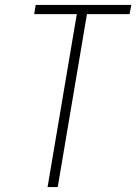

<svg xmlns="http://www.w3.org/2000/svg" viewBox="-20 -755 550 775"><path d="M172 0 290 -698H118L124 -735H510L503 -698H331L213 0Z"/></svg>

Font: iosevka_custom_sans_ss08 XLt
Style: Italic
Weight: 200
Italic angle: -10°
Designer: Belleve Invis
Foundry: Belleve Invis
Version: Version 10.3.0; ttfautohint (v1.8.3)